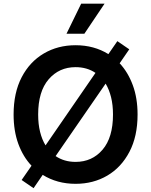

<svg xmlns="http://www.w3.org/2000/svg" viewBox="-20 -981 815 1035"><path d="M160.9 33.4 96.6 -10.7 149.9 -87.7Q104.4 -135.7 78.8 -205.4Q53.3 -275.2 53.3 -363.6Q53.3 -481.2 96.9 -564.8Q140.6 -648.4 216.3 -692.8Q291.9 -737.2 387.4 -737.2Q486.9 -737.2 564.3 -689.3L612.6 -759.2L676.8 -715.2L625 -639.9Q670.1 -591.6 695.8 -522Q721.6 -452.4 721.6 -363.6Q721.6 -246.1 677.7 -162.5Q633.9 -78.8 558.4 -34.4Q483 9.9 387.4 9.9Q287.6 9.9 210.2 -38.4ZM589.1 -363.6Q589.1 -415.5 578.7 -457.2Q568.2 -498.9 549.4 -530.2L279.8 -139.6Q326 -108.3 387.4 -108.3Q476.6 -108.3 532.8 -174Q589.1 -239.7 589.1 -363.6ZM225.5 -197.4 494.7 -588.1Q448.9 -619 387.4 -619Q298.7 -619 242.2 -553.4Q185.7 -487.9 185.7 -363.6Q185.7 -312.1 196 -270.4Q206.3 -228.7 225.5 -197.4ZM338.4 -799 417.6 -961.3H543.7L434.7 -799Z"/></svg>

Font: Inter UI Semi Bold
Style: Regular
Weight: 600
Designer: Rasmus Andersson
Foundry: rsms
Version: 3.2;8d6f07862